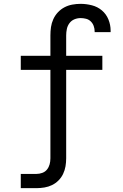

<svg xmlns="http://www.w3.org/2000/svg" viewBox="-20 -763 640 998"><path d="M88 215V141H170Q185 141 200 135.5Q215 130 224.5 118Q234 106 238 91Q242 76 242 60V-400H88V-473H242V-579Q242 -601 245 -622Q248 -643 257 -663Q266 -683 281 -699Q296 -715 315 -725Q334 -735 355.5 -739Q377 -743 399 -743Q428 -743 457.5 -735.5Q487 -728 509.5 -709Q532 -690 543.5 -662Q555 -634 555 -604Q555 -602 555 -600Q555 -598 555 -596H472Q472 -597 472 -598Q472 -599 472 -600Q472 -614 467 -628Q462 -642 451.5 -652Q441 -662 427 -665.5Q413 -669 399 -669Q382 -669 366.5 -662.5Q351 -656 341 -642.5Q331 -629 327.5 -612.5Q324 -596 324 -579V-473H512V-400H324V60Q324 81 320.5 101.5Q317 122 308 141Q299 160 284 175Q269 190 250.5 199Q232 208 211 211.5Q190 215 170 215Z"/></svg>

Font: Zed Mono Extended
Style: Regular
Weight: 400
Width: 7
Monospace: yes
Designer: Belleve Invis
Foundry: Belleve Invis
Version: Version 1.0.0; ttfautohint (v1.8.4)